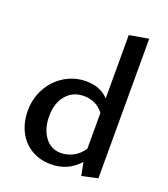

<svg xmlns="http://www.w3.org/2000/svg" viewBox="-134 -814 803 918"><g transform="rotate(20 267.5 -355.0)"><path d="M467 -719V-9L386 9L373 -58Q316 6 230 6Q173 6 129.5 -20Q86 -46 62.5 -92.5Q39 -139 39 -198Q39 -261 68 -313Q97 -365 146.5 -395Q196 -425 255 -425Q326 -425 369 -380V-702ZM369 -124V-306Q351 -330 325.5 -342.5Q300 -355 269 -355Q212 -355 178 -314.5Q144 -274 144 -208Q144 -144 174.5 -102.5Q205 -61 256 -61Q287 -61 317 -76Q347 -91 369 -124Z"/></g></svg>

Font: Ysabeau Infant Semibold
Style: Regular
Weight: 600
Designer: Christian Thalmann (Catharsis Fonts)
Version: Version 0.003